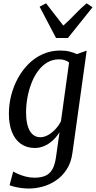

<svg xmlns="http://www.w3.org/2000/svg" viewBox="-20 -864 566 1134"><path d="M408 38Q400 97.5 373 138Q346 178.5 308.5 203.2Q271 228 229.8 238.8Q188.5 249.5 151.5 249.5Q128.5 249.5 106 246.5Q83.5 243.5 65.2 239Q47 234.5 36.5 230L58 149Q68.5 155.5 88 164Q107.5 172.5 132.2 179Q157 185.5 183.5 185.5Q221 185.5 247 174.5Q273 163.5 288.5 137.2Q304 111 310.5 65.5L331.5 -82.5Q312.5 -53 289 -32.2Q265.5 -11.5 239.2 -0.8Q213 10 186 10Q138 10 103.5 -14.2Q69 -38.5 50.8 -83.8Q32.5 -129 32.5 -192.5Q32.5 -247 46.2 -301Q60 -355 86.2 -402.8Q112.5 -450.5 149.5 -487.2Q186.5 -524 233.8 -544.8Q281 -565.5 336 -565.5Q368.5 -565.5 392.8 -559Q417 -552.5 434 -544.5L492 -565ZM388 -495Q379 -502.5 364.2 -508Q349.5 -513.5 329 -513.5Q290 -513.5 259 -495Q228 -476.5 204.5 -444.5Q181 -412.5 165.5 -372Q150 -331.5 142 -287.5Q134 -243.5 134 -200.5Q134 -162.5 140 -135Q146 -107.5 157.2 -89.2Q168.5 -71 184 -62.2Q199.5 -53.5 218 -53.5Q240.5 -53.5 264 -66.5Q287.5 -79.5 307.5 -101.2Q327.5 -123 340 -148ZM311 -639.5 214 -824.5 252 -844.5Q277 -812 302.5 -779.2Q328 -746.5 354 -713Q391 -746 422.2 -779Q453.5 -812 491.5 -844.5L526.5 -821L381 -639.5Z"/></svg>

Font: Merriweather 24pt SemiCondensed
Style: Italic
Weight: 400
Width: 4
Italic angle: -7.8°
Designer: Eben Sorkin
Foundry: Eben Sorkin
Version: Version 2.101